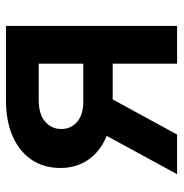

<svg xmlns="http://www.w3.org/2000/svg" viewBox="-6 -578 585 612"><g transform="rotate(-90 286.0 -272.5)"><path d="M388.5 -441.1H272Q227.6 -441.1 203.8 -420.5Q180 -399.9 180.4 -369.3Q180 -338.8 202.8 -318.9Q225.5 -299 267.8 -299H429V-205.3H267.8Q202.4 -205.3 154.8 -225.9Q107.2 -246.4 81.7 -284.1Q56.1 -321.7 56.1 -372.2Q56.1 -424.7 82.2 -463.6Q108.3 -502.5 156.8 -524Q205.3 -545.5 272 -545.5H508.9V0H388.5ZM188.6 -279.8H315.3L162.6 0H36.2Z"/></g></svg>

Font: DeltaSans SemiBold
Style: Regular
Weight: 600
Designer: Rasmus Andersson
Foundry: rsms
Version: Version 3.012